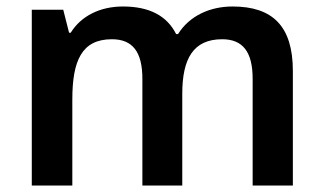

<svg xmlns="http://www.w3.org/2000/svg" viewBox="-20 -572 998 592"><path d="M697 -552C627 -552 564 -523 529 -467H523C495 -523 441 -552 359 -552C289 -552 230 -523 198 -471H193L175 -542H78V0H203V-265C203 -385 232 -451 325 -451C389 -451 419 -412 419 -329V0H542V-283C542 -391 576 -451 665 -451C728 -451 759 -413 759 -329V0H883V-353C883 -492 820 -552 697 -552Z"/></svg>

Font: Noto Sans Syriac SemiBold
Style: Regular
Weight: 600
Designer: Patrick Giasson and the Monotype Design Team
Foundry: Monotype Imaging Inc.
Version: Version 3.000